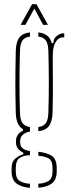

<svg xmlns="http://www.w3.org/2000/svg" viewBox="-20 -759 338 919"><path d="M123.5 140Q84.5 137.5 60 120Q35.5 102.5 35.5 60V46Q35.5 14.5 54.5 -1Q73.5 -16.5 91.5 -20V-28Q56.5 -45.5 56.5 -76V-84Q56.5 -103.5 67.5 -116.8Q78.5 -130 89.5 -132V-141Q57 -159.5 55.5 -220Q54.5 -262.5 54 -295.2Q53.5 -328 53.5 -359.5Q53.5 -391 54 -427.5Q54.5 -464 55.5 -514Q56.5 -557 72 -578.5Q87.5 -600 123.5 -604V-584Q98 -580.5 87.2 -565Q76.5 -549.5 75.5 -514Q71 -361 75.5 -220Q76.5 -185 87.8 -169.8Q99 -154.5 123.5 -151V-129Q102 -125.5 89.2 -113.8Q76.5 -102 76.5 -84V-76Q76.5 -42.5 123.5 -36V-16Q94.5 -16 75 -3.5Q55.5 9 55.5 46V61Q55.5 96 75 107.5Q94.5 119 123.5 120.5ZM163.5 -131V-151Q188.5 -154.5 199.5 -169.8Q210.5 -185 211.5 -220Q216 -361 211.5 -514Q210.5 -549.5 199.8 -565Q189 -580.5 163.5 -584V-604Q216.5 -598 227.5 -553H235.5Q235.5 -573.5 251.5 -586.8Q267.5 -600 287.5 -600V-580H280.5Q259.5 -580 246 -557.2Q232.5 -534.5 232.5 -491V-468Q232.5 -418 233 -380.8Q233.5 -343.5 233.2 -306.5Q233 -269.5 231.5 -220Q230 -177.5 214.8 -156.2Q199.5 -135 163.5 -131ZM163.5 139.5V120.5Q192.5 119 212 107.5Q231.5 96 231.5 61V46Q231.5 9 212.2 -1Q193 -11 163.5 -13.5V-32.5Q204.5 -28.5 228 -13Q251.5 2.5 251.5 46V60Q251.5 102.5 227.2 119.8Q203 137 163.5 139.5ZM78.5 -640 133.5 -739H154.5L209.5 -640H186.5L144.5 -718L101.5 -640Z"/></svg>

Font: Big Shoulders Stencil Display Thin
Style: Regular
Weight: 100
Designer: Patric King
Foundry: XO Type Co
Version: Version 1.000